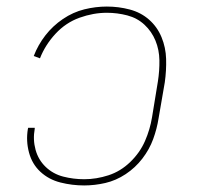

<svg xmlns="http://www.w3.org/2000/svg" viewBox="-20 -558 616 586"><path d="M237 8Q269 8 301.5 0.5Q334 -7 363.5 -26.5Q393 -46 414.5 -74Q436 -102 447.5 -133.5Q459 -165 464 -197L483 -307Q488 -343 487 -378Q486 -413 473 -444.5Q460 -476 435 -498Q410 -520 376 -529Q342 -538 306 -538Q272 -538 237.5 -529.5Q203 -521 172 -500Q141 -479 118.5 -450Q96 -421 83 -387L102 -380Q118 -421 149.5 -455Q181 -489 223 -504Q265 -519 306 -519Q338 -519 368.5 -511Q399 -503 421 -482.5Q443 -462 454.5 -434Q466 -406 466.5 -374Q467 -342 462 -310L444 -200Q438 -163 422.5 -127.5Q407 -92 377.5 -63.5Q348 -35 311 -23Q274 -11 237 -11Q204 -11 173 -19Q142 -27 119.5 -48.5Q97 -70 88.5 -101Q80 -132 86 -165Q86 -166 86 -168H66L65 -164Q59 -128 68.5 -92.5Q78 -57 103.5 -33.5Q129 -10 164.5 -1Q200 8 237 8Z"/></svg>

Font: Iosevka Sparkle Thin
Style: Italic
Weight: 100
Italic angle: -9°
Designer: Belleve Invis
Foundry: Belleve Invis
Version: Version 4.5.0; ttfautohint (v1.8.3)